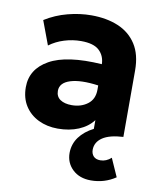

<svg xmlns="http://www.w3.org/2000/svg" viewBox="-84 -598 749 891"><g transform="rotate(10 290.0 -152.5)"><path d="M211.5 15Q160.5 15 120 -4.8Q79.5 -24.5 56 -61.2Q32.5 -98 32.5 -149Q32.5 -234.5 114 -280.2Q195.5 -326 361.5 -315Q360.5 -354.5 334.2 -379.2Q308 -404 248.5 -404Q208.5 -404 169.8 -392Q131 -380 100 -357L58 -469.5Q107.5 -500.5 164 -515.2Q220.5 -530 275 -530Q347 -530 401.8 -507Q456.5 -484 487.5 -436Q518.5 -388 518.5 -313V0Q454 3.5 421.5 25.2Q389 47 388.5 83Q388.5 102 399.5 113.8Q410.5 125.5 431.5 125.5Q459.5 125.5 482.5 104.5L520.5 190Q468.5 225 404.5 225Q351 225 318.2 194Q285.5 163 285.5 116Q286 74 310.2 41.2Q334.5 8.5 377 -13V-54Q352 -21 309 -3Q266 15 211.5 15ZM182 -158Q182 -131 202.2 -117.2Q222.5 -103.5 256.5 -103.5Q300.5 -103.5 331.2 -126.8Q362 -150 362 -194.5V-215Q278 -226.5 230 -211.2Q182 -196 182 -158Z"/></g></svg>

Font: Geologica
Style: Bold
Weight: 700
Designer: Sindre Bremnes, Frode Helland
Foundry: Monokrom Skriftforlag AS
Version: Version 1.010; ttfautohint (v1.8.4.7-5d5b);gftools[0.9.28]